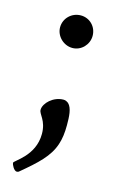

<svg xmlns="http://www.w3.org/2000/svg" viewBox="-96 -463 409 668"><g transform="rotate(15 108.0 -128.5)"><path d="M162.1 -38.1C162.1 -68.4 161.1 -99.6 145.5 -114.3C139.6 -118.2 135.7 -121.1 127.9 -121.1C91.8 -121.1 59.6 -90.8 59.6 -66.4C59.6 -49.8 85.9 -35.2 85.9 13.7C85.9 93.8 14.6 127.9 14.6 136.7C14.6 141.6 24.4 163.1 35.2 163.1C37.1 163.1 40 162.1 42 161.1C100.6 112.3 136.7 79.1 152.3 32.2C159.2 11.7 162.1 -10.7 162.1 -38.1ZM50.8 -361.3C50.8 -330.1 78.1 -302.7 110.4 -302.7C142.6 -302.7 168 -330.1 168 -361.3C168 -394.5 142.6 -419.9 110.4 -419.9C78.1 -419.9 50.8 -394.5 50.8 -361.3Z"/></g></svg>

Font: Crimson
Style: Roman
Weight: 400
Version: Version 0.2